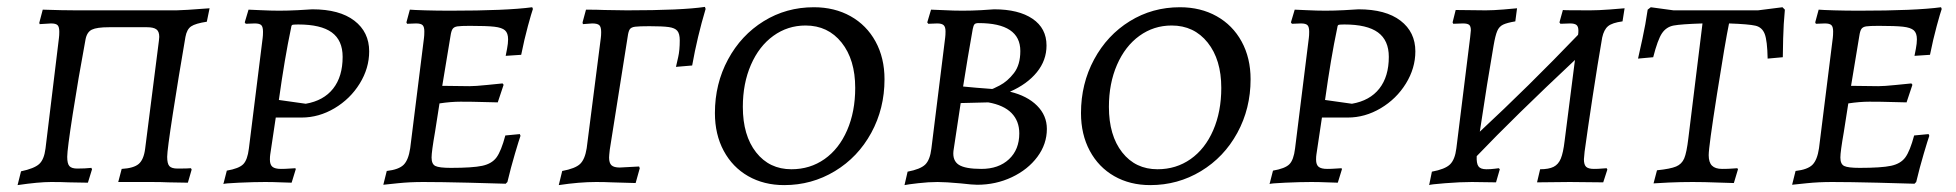

<svg xmlns="http://www.w3.org/2000/svg" viewBox="-20 -528 5674 557"><path d="M41 -31Q79 -39 93.5 -52Q108 -65 112 -97L151 -418Q152 -425 152 -436Q152 -450 147 -455Q142 -460 128 -460L95 -458L94 -462L104 -500Q162 -498 201 -498H492Q510 -498 588 -504L580 -465Q547 -460 534.5 -451.5Q522 -443 518 -421Q498 -305 481.5 -198.5Q465 -92 465 -73Q465 -53 471.5 -46Q478 -39 495 -39Q524 -39 534 -40L536 -36L525 2L468 1Q449 0 418 0H323L333 -38Q368 -40 382.5 -52.5Q397 -65 401 -96L441 -410L442 -421Q442 -437 433.5 -443Q425 -449 407 -449H296Q261 -449 246.5 -442Q232 -435 228 -413Q207 -300 191 -197Q175 -94 175 -73Q175 -53 181.5 -46Q188 -39 204 -39Q227 -39 245 -41L247 -37L235 2L179 1Q160 0 128 0Q92 0 31 9Z M790 -497Q815 -497 844.5 -498.5Q874 -500 886 -501Q965 -501 1008 -468Q1051 -435 1051 -379Q1051 -330 1023.5 -285.5Q996 -241 950.5 -214Q905 -187 855 -187H780L764 -80Q763 -74 763 -65Q763 -50 770.5 -44Q778 -38 795 -38Q808 -38 820.5 -39Q833 -40 837 -40L838 -37L826 2Q817 2 794.5 1Q772 0 749 0Q717 0 673 2Q629 4 628 6L638 -33Q673 -39 685.5 -51.5Q698 -64 702 -97L742 -418Q743 -425 743 -436Q743 -450 738 -455Q733 -460 719 -460L693 -459L690 -463L701 -500Q704 -500 735 -498.5Q766 -497 790 -497ZM974 -363Q974 -411 942.5 -434Q911 -457 845 -457Q830 -457 827.5 -455.5Q825 -454 824 -445Q806 -360 789 -238L867 -227Q919 -236 946.5 -271Q974 -306 974 -363Z M1288 -41Q1351 -41 1379 -47Q1407 -53 1420.5 -71.5Q1434 -90 1446 -135L1488 -139L1490 -134Q1486 -123 1474 -82.5Q1462 -42 1452 0L1447 5Q1421 4 1339.5 2Q1258 0 1208 0Q1169 0 1135 3.5Q1101 7 1092 8L1102 -32Q1137 -36 1151 -50Q1165 -64 1170 -98L1210 -418Q1211 -425 1211 -437Q1211 -450 1206 -455Q1201 -460 1187 -460L1161 -459L1159 -463L1169 -500Q1180 -499 1213.5 -498Q1247 -497 1286 -497Q1450 -497 1524 -507L1526 -502Q1522 -491 1511.5 -452.5Q1501 -414 1492 -369L1447 -366Q1448 -371 1451 -386.5Q1454 -402 1454 -414Q1454 -432 1445 -440Q1436 -448 1414 -450.5Q1392 -453 1343 -453Q1317 -453 1307 -451.5Q1297 -450 1293 -444Q1289 -438 1287 -424L1263 -279L1342 -278Q1359 -278 1393 -281.5Q1427 -285 1438 -286L1441 -282L1424 -231Q1413 -231 1382 -232Q1351 -233 1316 -233Q1288 -233 1255 -228L1242 -145Q1232 -88 1232 -71Q1232 -52 1243 -46.5Q1254 -41 1288 -41Z M1611 -32Q1649 -39 1663 -52.5Q1677 -66 1682 -98L1723 -418Q1724 -425 1724 -435Q1724 -450 1718.5 -455Q1713 -460 1698 -460L1671 -458L1670 -463L1680 -500Q1713 -500 1733 -499L1799 -498Q1958 -498 2025 -508L2027 -502Q2003 -422 1988 -338L1941 -334Q1943 -343 1947.5 -362.5Q1952 -382 1952 -411Q1952 -430 1945 -438.5Q1938 -447 1920 -449.5Q1902 -452 1864 -452Q1834 -452 1822.5 -450.5Q1811 -449 1807 -443Q1803 -437 1801 -422L1749 -94Q1747 -76 1747 -71Q1747 -55 1754 -48.5Q1761 -42 1778 -42Q1783 -42 1834 -45L1836 -40L1824 3L1754 1Q1735 0 1709 0Q1661 0 1601 9Z M2054 -200Q2054 -285 2092 -355.5Q2130 -426 2195.5 -466.5Q2261 -507 2341 -507Q2401 -507 2447.5 -481Q2494 -455 2520 -407.5Q2546 -360 2546 -298Q2546 -213 2507.5 -142.5Q2469 -72 2402 -31.5Q2335 9 2255 9Q2196 9 2150.5 -17Q2105 -43 2079.5 -90.5Q2054 -138 2054 -200ZM2461 -273Q2461 -355 2421.5 -404.5Q2382 -454 2317 -454Q2265 -454 2223.5 -424Q2182 -394 2158.5 -340Q2135 -286 2135 -218Q2135 -135 2173.5 -86Q2212 -37 2276 -37Q2330 -37 2372 -66.5Q2414 -96 2437.5 -150Q2461 -204 2461 -273Z M2604 9 2613 -30Q2650 -37 2664 -50.5Q2678 -64 2682 -97L2722 -419Q2723 -426 2723 -437Q2723 -450 2717.5 -455Q2712 -460 2699 -460L2673 -459L2670 -463L2681 -500Q2691 -500 2718.5 -498.5Q2746 -497 2772 -497Q2799 -497 2826.5 -498.5Q2854 -500 2864 -501Q2935 -501 2975.5 -473.5Q3016 -446 3016 -396Q3016 -353 2988 -318.5Q2960 -284 2910 -262Q2960 -250 2988.5 -221.5Q3017 -193 3017 -154Q3017 -110 2989.5 -73Q2962 -36 2915.5 -14Q2869 8 2815 8Q2801 8 2767 4Q2723 0 2700 0Q2674 0 2643.5 3.5Q2613 7 2604 9ZM2857 -270Q2857 -268 2880 -280Q2903 -292 2921.5 -316Q2940 -340 2940 -380Q2940 -461 2819 -461Q2810 -461 2807 -457.5Q2804 -454 2802 -444Q2787 -360 2774 -277Q2785 -276 2812 -273.5Q2839 -271 2857 -270ZM2746 -90Q2743 -62 2761.5 -50Q2780 -38 2827 -38Q2877 -38 2907 -66Q2937 -94 2937 -141Q2937 -177 2914.5 -200Q2892 -223 2847 -231L2767 -229Z M3116 -200Q3116 -285 3154 -355.5Q3192 -426 3257.5 -466.5Q3323 -507 3403 -507Q3463 -507 3509.5 -481Q3556 -455 3582 -407.5Q3608 -360 3608 -298Q3608 -213 3569.5 -142.5Q3531 -72 3464 -31.5Q3397 9 3317 9Q3258 9 3212.5 -17Q3167 -43 3141.5 -90.5Q3116 -138 3116 -200ZM3523 -273Q3523 -355 3483.5 -404.5Q3444 -454 3379 -454Q3327 -454 3285.5 -424Q3244 -394 3220.5 -340Q3197 -286 3197 -218Q3197 -135 3235.5 -86Q3274 -37 3338 -37Q3392 -37 3434 -66.5Q3476 -96 3499.5 -150Q3523 -204 3523 -273Z M3825 -497Q3850 -497 3879.5 -498.5Q3909 -500 3921 -501Q4000 -501 4043 -468Q4086 -435 4086 -379Q4086 -330 4058.5 -285.5Q4031 -241 3985.5 -214Q3940 -187 3890 -187H3815L3799 -80Q3798 -74 3798 -65Q3798 -50 3805.5 -44Q3813 -38 3830 -38Q3843 -38 3855.5 -39Q3868 -40 3872 -40L3873 -37L3861 2Q3852 2 3829.5 1Q3807 0 3784 0Q3752 0 3708 2Q3664 4 3663 6L3673 -33Q3708 -39 3720.5 -51.5Q3733 -64 3737 -97L3777 -418Q3778 -425 3778 -436Q3778 -450 3773 -455Q3768 -460 3754 -460L3728 -459L3725 -463L3736 -500Q3739 -500 3770 -498.5Q3801 -497 3825 -497ZM4009 -363Q4009 -411 3977.5 -434Q3946 -457 3880 -457Q3865 -457 3862.5 -455.5Q3860 -454 3859 -445Q3841 -360 3824 -238L3902 -227Q3954 -236 3981.5 -271Q4009 -306 4009 -363Z M4577 -88Q4575 -70 4575 -66Q4575 -50 4581.5 -44Q4588 -38 4604 -38Q4617 -38 4627 -39Q4637 -40 4641 -40L4643 -36L4631 1L4534 0L4439 1L4448 -37Q4473 -37 4487 -44Q4501 -51 4508 -68Q4515 -85 4519 -119L4549 -354Q4374 -190 4264 -75Q4263 -54 4269 -45.5Q4275 -37 4292 -37Q4305 -37 4316 -38.5Q4327 -40 4328 -40L4331 -37L4320 1L4250 0Q4217 0 4172.5 3.5Q4128 7 4126 9L4134 -30Q4172 -37 4186.5 -51Q4201 -65 4205 -98L4245 -420L4247 -440Q4247 -452 4242 -456Q4237 -460 4224 -460L4196 -459L4194 -463L4203 -499L4290 -498Q4312 -498 4342 -500.5Q4372 -503 4381 -504L4376 -466Q4352 -462 4340.5 -456.5Q4329 -451 4323.5 -438Q4318 -425 4313 -396Q4295 -293 4273 -146Q4414 -277 4558 -427Q4559 -432 4559 -439Q4559 -451 4553.5 -455.5Q4548 -460 4535 -460L4507 -459L4504 -463L4514 -499Q4514 -498 4593 -498Q4617 -498 4650 -500.5Q4683 -503 4693 -504L4687 -466Q4657 -462 4645 -452Q4633 -442 4628 -419Q4615 -344 4600.5 -249Q4586 -154 4577 -88Z M4776 -362 4732 -358Q4735 -371 4744.5 -414.5Q4754 -458 4760 -500L4769 -507L4835 -498H5080L5151 -507L5158 -500Q5154 -458 5153 -416Q5152 -374 5152 -362L5108 -358Q5107 -410 5099.5 -429.5Q5092 -449 5072.5 -453.5Q5053 -458 4996 -460Q4985 -407 4961 -254.5Q4937 -102 4937 -78Q4937 -57 4946.5 -47.5Q4956 -38 4976 -38Q4994 -38 5005.5 -39Q5017 -40 5020 -40L5022 -37L5010 3Q4997 3 4961 1.5Q4925 0 4890 0Q4855 0 4822 1.5Q4789 3 4777 4L4787 -34Q4826 -38 4842.5 -45Q4859 -52 4866 -68.5Q4873 -85 4878 -127L4919 -460Q4857 -458 4835.5 -454Q4814 -450 4801.5 -431.5Q4789 -413 4776 -362Z M5375 -41Q5438 -41 5466 -47Q5494 -53 5507.5 -71.5Q5521 -90 5533 -135L5575 -139L5577 -134Q5573 -123 5561 -82.5Q5549 -42 5539 0L5534 5Q5508 4 5426.5 2Q5345 0 5295 0Q5256 0 5222 3.5Q5188 7 5179 8L5189 -32Q5224 -36 5238 -50Q5252 -64 5257 -98L5297 -418Q5298 -425 5298 -437Q5298 -450 5293 -455Q5288 -460 5274 -460L5248 -459L5246 -463L5256 -500Q5267 -499 5300.5 -498Q5334 -497 5373 -497Q5537 -497 5611 -507L5613 -502Q5609 -491 5598.5 -452.5Q5588 -414 5579 -369L5534 -366Q5535 -371 5538 -386.5Q5541 -402 5541 -414Q5541 -432 5532 -440Q5523 -448 5501 -450.5Q5479 -453 5430 -453Q5404 -453 5394 -451.5Q5384 -450 5380 -444Q5376 -438 5374 -424L5350 -279L5429 -278Q5446 -278 5480 -281.5Q5514 -285 5525 -286L5528 -282L5511 -231Q5500 -231 5469 -232Q5438 -233 5403 -233Q5375 -233 5342 -228L5329 -145Q5319 -88 5319 -71Q5319 -52 5330 -46.5Q5341 -41 5375 -41Z"/></svg>

Font: Alegreya SC
Style: Italic
Weight: 400
Italic angle: -7°
Designer: Juan Pablo del Peral
Foundry: Huerta Tipografica
Version: Version 2.007; ttfautohint (v1.6)